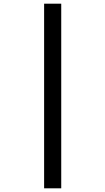

<svg xmlns="http://www.w3.org/2000/svg" viewBox="-20 -771 572 1041"><path d="M219.2 -751H312V250H219.2Z"/></svg>

Font: Pattaya
Style: Regular
Weight: 400
Designer: Pablo Impallari / Thai characters Designed by Thanarat Vachiruckul and Suppakit Chalermlarp
Foundry: Pablo Impallari
Version: Version 1.007;September 16, 2023;FontCreator 15.0.0.2934 64-